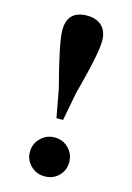

<svg xmlns="http://www.w3.org/2000/svg" viewBox="-119 -821 615 897"><g transform="rotate(15 189.0 -372.5)"><path d="M122 -11Q94 -38 94 -77Q94 -117 122 -144Q149 -172 189 -172Q230 -172 257 -144Q284 -117 284 -77Q284 -38 257 -11Q230 16 189 16Q149 16 122 -11ZM260 -736Q286 -711 286 -665Q286 -601 231 -397L205 -261H173L148 -397Q93 -606 93 -665Q93 -761 189 -761Q234 -761 260 -736Z"/></g></svg>

Font: Source Han Serif SC Heavy
Style: Regular
Weight: 900
Designer: Ryoko NISHIZUKA  (kana & ideographs); Frank Grießhammer (Latin, Greek & Cyrillic); Wenlong ZHANG  (bopomofo); Sandoll Co
Foundry: Adobe Systems Incorporated
Version: Version 1.001 October 20, 2017